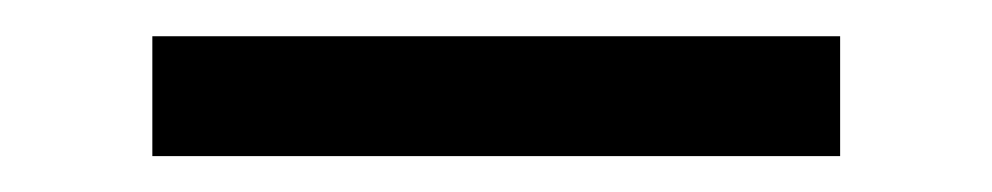

<svg xmlns="http://www.w3.org/2000/svg" viewBox="-20 -339 553 107"><path d="M64.9 -318.8H448.2V-252H64.9Z"/></svg>

Font: Arcon-Regular
Style: Regular
Weight: 400
Designer: M. Zarth
Foundry: martin zarth - visuelle & digitale kommunikation
Version: Version 1.131;PS 001.131;hotconv 1.0.70;makeotf.lib2.5.58329